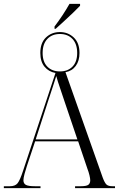

<svg xmlns="http://www.w3.org/2000/svg" viewBox="-21 -980 621 1000"><path d="M263 -842Q285 -871 304.5 -900.5Q324 -930 341 -960H396V-950Q383 -936 360.5 -914.5Q338 -893 313.5 -870.5Q289 -848 269 -830H263ZM-1 0V-10H30Q58 -10 70.5 -25.5Q83 -41 99 -90L268 -600Q233 -606 211 -632.5Q189 -659 189 -704Q189 -757 218.5 -785Q248 -813 291 -813Q333 -813 363 -785Q393 -757 393 -704Q393 -663 373.5 -636.5Q354 -610 320 -604L514 -55Q524 -28 533.5 -19Q543 -10 565 -10H578V0H370V-10H398Q429 -10 439 -17.5Q449 -25 449 -41Q449 -50 445 -67Q441 -84 434 -102L386 -244H162L119 -115Q113 -97 107 -75Q101 -53 101 -41Q101 -24 114 -17Q127 -10 161 -10H190V0ZM291 -608Q332 -608 356.5 -633Q381 -658 381 -704Q381 -751 356.5 -777Q332 -803 291 -803Q250 -803 225.5 -777Q201 -751 201 -704Q201 -658 225.5 -633Q250 -608 291 -608ZM165 -254H382L316 -449Q300 -498 290 -526.5Q280 -555 272 -584Q263 -555 253.5 -526.5Q244 -498 229 -452Z"/></svg>

Font: Noto Serif Display Condensed Light
Style: Regular
Weight: 300
Width: 3
Designer: Monotype Design Team
Foundry: Monotype Imaging Inc.
Version: Version 2.009